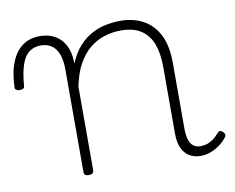

<svg xmlns="http://www.w3.org/2000/svg" viewBox="-120 -601 855 700"><g transform="rotate(-10 307.5 -251.0)"><path d="M155 15Q146 15 142 11.5Q138 8 138 0V-376Q138 -431 118.5 -456Q99 -481 64 -481Q40 -481 22 -468Q4 -455 -6.5 -425Q-17 -395 -21 -345Q-21 -340 -25.5 -337Q-30 -334 -40 -334Q-47 -334 -51.5 -337.5Q-56 -341 -56 -346Q-54 -403 -38.5 -440.5Q-23 -478 3.5 -496.5Q30 -515 66 -515Q94 -515 114 -506Q134 -497 147.5 -481Q161 -465 167.5 -443.5Q174 -422 174 -397V-394Q190 -433 212.5 -457.5Q235 -482 261 -495.5Q287 -509 314 -514Q341 -519 366 -519Q412 -519 448.5 -500Q485 -481 506.5 -440.5Q528 -400 528 -334V-93Q528 -69 532.5 -52.5Q537 -36 547.5 -27Q558 -18 575 -18Q586 -18 597 -21Q608 -24 620 -32Q632 -40 643 -53Q648 -59 653 -60Q658 -61 664 -55Q669 -51 670.5 -46Q672 -41 668 -35Q657 -20 640.5 -8Q624 4 606 10.5Q588 17 569 17Q552 17 537.5 11Q523 5 512.5 -7Q502 -19 496.5 -37Q491 -55 491 -80V-326Q491 -376 478 -411Q465 -446 436.5 -465Q408 -484 361 -484Q331 -484 301.5 -475Q272 -466 247 -446Q222 -426 203 -392.5Q184 -359 174 -309V0Q174 8 169.5 11.5Q165 15 155 15Z"/></g></svg>

Font: Playwrite BR Thin
Style: Regular
Weight: 250
Version: Version 1.003